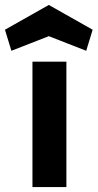

<svg xmlns="http://www.w3.org/2000/svg" viewBox="-67 -755 394 775"><path d="M130 -609 -21 -550 -47 -635 130 -735 307 -635 281 -550ZM64 0V-506H201V0Z"/></svg>

Font: LilGrotesk Bold
Style: Regular
Weight: 700
Designer: BSozoo
Foundry: BSozoo
Version: Version 1.001;PS 001.001;hotconv 1.0.70;makeotf.lib2.5.58329